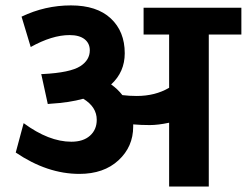

<svg xmlns="http://www.w3.org/2000/svg" viewBox="-20 -680 900 700"><path d="M596.6 0V-232.6Q556.6 -224 525.8 -224Q494.9 -224 465.6 -226.5V-218.4Q465.6 -145.1 412 -95.6Q358.4 -46 269.5 -46Q152.2 -46 37.4 -123.9L66.2 -231Q158.2 -163.3 240.1 -163.3Q283.6 -163.3 308.1 -185.3Q332.7 -207.3 332.7 -243.2Q332.7 -290.2 283.6 -320Q233.1 -305.9 164.3 -301.8L154.2 -300.8L130.4 -410H136Q236.1 -415.1 273 -438.8Q307.4 -461.1 307.4 -496.5Q307.4 -522.2 288.2 -537.2Q269 -552.1 233.6 -552.1Q169.9 -552.1 92 -508.6L58.6 -619.3Q144.1 -660.3 238.6 -660.3Q333.2 -660.3 384 -612.7Q434.8 -565.2 434.8 -485.8Q434.8 -417.6 385.2 -372.1Q408.5 -355.9 426.2 -333.2Q451.5 -330.1 478.3 -330.1Q546 -330.1 596.6 -360V-554.1H503.5V-651.7H860V-554.1H741.2V0Z"/></svg>

Font: Khula
Style: Bold
Weight: 700
Designer: Erin McLaughlin, Steve Matteson
Version: Version 1.000;PS 1.0;hotconv 1.0.72;makeotf.lib2.5.5900; ttf